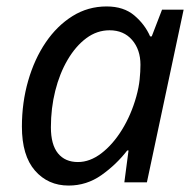

<svg xmlns="http://www.w3.org/2000/svg" viewBox="-20 -566 608 596"><path d="M193 10Q129 10 88.5 -36.5Q48 -83 48 -173Q48 -248 67.5 -315.5Q87 -383 122 -434.5Q157 -486 205 -516Q253 -546 311 -546Q364 -546 397 -518Q430 -490 446 -453H451L483 -536H550L436 0H366L379 -99H375Q341 -55 295 -22.5Q249 10 193 10ZM222 -63Q259 -63 294.5 -90Q330 -117 358.5 -163Q387 -209 403 -266Q411 -295 413.5 -319.5Q416 -344 416 -365Q416 -412 390 -442Q364 -472 320 -472Q281 -472 248 -447.5Q215 -423 190 -380.5Q165 -338 151.5 -284Q138 -230 138 -171Q138 -117 160 -90Q182 -63 222 -63Z"/></svg>

Font: Noto IKEA Latin
Style: Italic
Weight: 400
Italic angle: -12°
Designer: Monotype Design Team
Foundry: Monotype Imaging Inc.
Version: Version 1.0